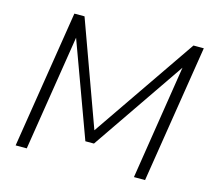

<svg xmlns="http://www.w3.org/2000/svg" viewBox="-101 -827 1052 950"><g transform="rotate(15 424.5 -352.5)"><path d="M55 0 167 -705H219L412 -173L777 -705H830L718 0H661L753 -585L427 -109H383L206 -592L112 0Z"/></g></svg>

Font: Nunito Sans Light
Style: Italic
Weight: 300
Italic angle: -9°
Designer: Vernon Adams
Foundry: Vernon Adams
Version: Version 3.006; ttfautohint (v1.8.3)